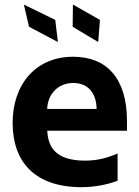

<svg xmlns="http://www.w3.org/2000/svg" viewBox="-20 -797 599 827"><path d="M229.4 -615.8 218 -711.3 82.7 -777.3 105.1 -681.8ZM410.5 -711.3 294 -777.3 293 -681.8 403.1 -615.8ZM527 -275.6C527 -460.9 438.6 -552.6 295.1 -552.6C130.7 -552.6 34.4 -430 34.4 -267.8C34.4 -98.7 131 9.2 331.3 9.2C378.6 9.2 436.4 0.7 486.5 -18.5V-136C443.2 -116.5 397.4 -105.1 346.9 -105.1C219.8 -105.1 187.1 -163 183.6 -234H527ZM183.2 -327.8C185.4 -389.9 228.3 -439.6 295.8 -439.6C361.5 -439.6 395.6 -392.8 396 -327.8Z"/></svg>

Font: TID UI
Style: Bold
Weight: 700
Designer: The TID Project Authors
Foundry: Bakken & Bæck
Version: Version 1.001;hotconv 1.0.109;makeotfexe 2.5.65596